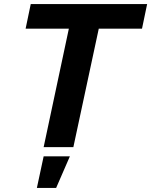

<svg xmlns="http://www.w3.org/2000/svg" viewBox="-20 -718 738 937"><path d="M316 -578H105L130 -698H698L673 -578H462L338 0H193ZM193 45H321L254 199H160Z"/></svg>

Font: Azeret Mono SemiBold
Style: Italic
Weight: 600
Italic angle: -12°
Designer: Martin Vácha
Foundry: Displaay
Version: Version 1.000; Glyphs 3.0.3, build 3074